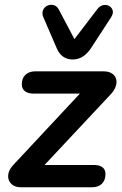

<svg xmlns="http://www.w3.org/2000/svg" viewBox="-20 -790 514 810"><path d="M69 0Q48 0 35 -8.5Q22 -17 17 -31Q12 -45 16.5 -61.5Q21 -78 36 -94L345 -425L349 -395H122Q98 -395 85 -405.5Q72 -416 72 -434Q72 -460 87.5 -474.5Q103 -489 128 -489H417Q438 -489 451.5 -480.5Q465 -472 469.5 -458Q474 -444 468.5 -426.5Q463 -409 447 -392L137 -61L133 -94H375Q425 -94 425 -55Q425 -30 410 -15Q395 0 369 0ZM287 -539Q264 -539 247 -550.5Q230 -562 220 -585L163 -717Q156 -734 161.5 -747Q167 -760 179.5 -766Q192 -772 206 -768.5Q220 -765 228 -750L294 -625L391 -752Q402 -766 416 -768.5Q430 -771 441 -764.5Q452 -758 455.5 -745.5Q459 -733 448 -716L364 -587Q349 -564 329.5 -551.5Q310 -539 287 -539Z"/></svg>

Font: Nunito ExtraLight
Style: Bold Italic
Weight: 700
Italic angle: -9°
Version: Version 3.602